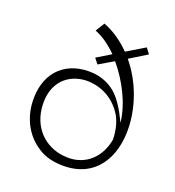

<svg xmlns="http://www.w3.org/2000/svg" viewBox="-114 -681 711 781"><g transform="rotate(20 241.5 -290.5)"><path d="M246 10C382 10 450 -95 443 -236C438 -324 404 -417 344 -489L419 -535L401 -559L323 -512C291 -545 251 -574 206 -591L182 -552C214 -540 247 -517 279 -485L218 -448L236 -425L299 -462C352 -399 396 -315 405 -236H404C404 -236 377 -298 342 -335C313 -365 271 -387 215 -387C101 -387 33 -308 40 -189C44 -121 76 -57 136 -19C166 1 203 10 246 10ZM400 -159C383 -67 315 -18 231 -29C152 -38 87 -98 83 -195C80 -268 113 -315 161 -336C185 -346 211 -350 238 -347C292 -342 344 -312 376 -258C391 -231 399 -198 400 -159Z"/></g></svg>

Font: OSH Darker Grotesque
Style: Regular
Weight: 400
Designer: Gabriel Lam
Foundry: TypeRant
Version: Version 1.000;Glyphs 3.1.1 (3148)